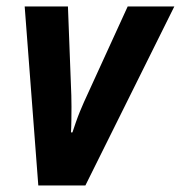

<svg xmlns="http://www.w3.org/2000/svg" viewBox="-20 -565 551 585"><path d="M96.7 0 55.2 -545.4H187L197.3 -274.4Q197.8 -260.3 197.8 -240.2Q197.8 -220.2 197.5 -199.5Q197.3 -178.7 196.3 -161.6H200.7Q205.6 -176.3 211.4 -193.1Q217.3 -210 223.9 -226.1Q230.5 -242.2 235.8 -253.9L369.1 -545.4H511.2L240.2 0Z"/></svg>

Font: Open Sans SemiCondensed
Style: Bold Italic
Weight: 700
Width: 4
Italic angle: -12°
Designer: Monotype Design Team
Foundry: Monotype Imaging Inc.
Version: Version 3.003